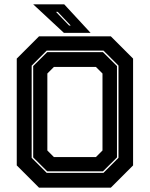

<svg xmlns="http://www.w3.org/2000/svg" viewBox="-20 -868 693 888"><path d="M160.5 0 57.5 -103V-597L160.5 -700H492.5L595.5 -597V-103L492.5 0ZM229.5 -141.5H423.5L454 -172V-528L423.5 -558.5H229.5L199 -528V-172ZM196 -68.5H458.5L528 -138V-564.5L458.5 -634H196L126.5 -564.5V-138ZM198.5 -75.5 133.5 -140V-562.5L198.5 -627H456L521 -562.5V-140L456 -75.5ZM399 -716H275.5L133.5 -848H277ZM307 -750 247 -813H239L299.5 -750Z"/></svg>

Font: Tourney Thin ExtraBold
Style: Regular
Weight: 800
Version: Version 1.015